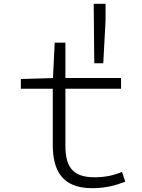

<svg xmlns="http://www.w3.org/2000/svg" viewBox="-20 -970 740 1004"><path d="M470 -950 473 -639H520L532 -863V-950ZM256 -213C256 -78 305 14 462 14C532 14 584 0 635 -20L618 -71C575 -53 530 -43 474 -43C354 -43 322 -104 322 -211V-506H613V-562H322V-747H266L257 -562L89 -557V-506H256Z"/></svg>

Font: Kawkab Mono Light
Style: Regular
Weight: 300
Monospace: yes
Designer: Abdullah Arif
Foundry: Abdullah Arif
Version: Version 1.000;PS 000.500;hotconv 1.0.88;makeotf.lib2.5.64775